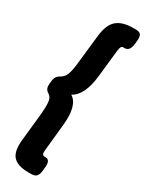

<svg xmlns="http://www.w3.org/2000/svg" viewBox="-235 -805 751 980"><g transform="rotate(30 140.5 -315.0)"><path d="M136 138Q71 138 44.5 108.5Q18 79 26 8L43 -155Q47 -199 44 -225Q41 -251 23 -262Q11 -269 6 -279.5Q1 -290 3 -309L4 -321Q6 -341 13 -351Q20 -361 33 -368Q54 -379 63 -405Q72 -431 76 -475L94 -638Q101 -709 133.5 -738.5Q166 -768 231 -768H247Q269 -768 276 -757Q283 -746 281 -723L279 -703Q274 -657 245 -657H238Q228 -657 224 -650Q220 -643 218 -626L201 -468Q188 -347 127 -315Q181 -282 169 -162L153 -4Q149 27 166 27H173Q202 27 197 73L195 93Q193 116 183.5 127Q174 138 152 138Z"/></g></svg>

Font: Asap Condensed Condensed ExtraBold
Style: Italic
Weight: 800
Width: 3
Italic angle: -6°
Designer: Pablo Cosgaya
Foundry: Omnibus-Type
Version: Version 3.001; ttfautohint (v1.8.4.7-5d5b)